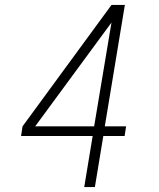

<svg xmlns="http://www.w3.org/2000/svg" viewBox="-20 -755 640 775"><path d="M363 0H320L354 -206H65L71 -245L430 -735H484L403 -245H489L483 -206H397ZM360 -245 430 -664 122 -245Z"/></svg>

Font: Iosevka Aile Extralight
Style: Italic
Weight: 200
Italic angle: -9°
Designer: Belleve Invis
Foundry: Belleve Invis
Version: Version 31.1.0; ttfautohint (v1.8.4)